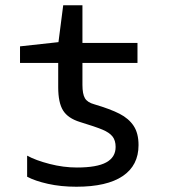

<svg xmlns="http://www.w3.org/2000/svg" viewBox="-20 -699 640 729"><path d="M83 -28V-108Q116 -90 168.5 -76.5Q221 -63 272 -63Q348 -63 383.5 -82.5Q419 -102 419 -141Q419 -166 407 -181Q395 -196 368.5 -207Q342 -218 283 -236Q238 -250 219.5 -279.5Q201 -309 201 -368V-460H56V-523L202 -539L220 -679H293V-536H502V-460H293V-377Q293 -342 302.5 -326Q312 -310 338 -303Q399 -285 434 -267Q469 -249 487.5 -221Q506 -193 506 -148Q506 -71 446 -30.5Q386 10 270 10Q211 10 162 -1Q113 -12 83 -28Z"/></svg>

Font: Noto Sans Mono UI
Style: Regular
Weight: 400
Monospace: yes
Designer: Monotype Design team
Foundry: Monotype Imaging Inc.
Version: Version 1.000